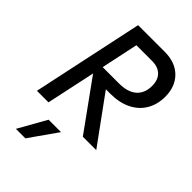

<svg xmlns="http://www.w3.org/2000/svg" viewBox="-300 -869 1245 1245"><g transform="rotate(45 322.0 -247.0)"><path d="M191 -765H434Q532 -765 588 -709.5Q644 -654 644 -561Q644 -490 612 -436Q580 -382 520 -352.5Q460 -323 378 -323H337L572 0H449L206 -337L134 0H28ZM371 -410Q450 -410 492 -446.5Q534 -483 534 -551Q534 -605 504 -635Q474 -665 418 -665H275L221 -410ZM214 79H328L193 271H106Z"/></g></svg>

Font: Application Medium
Style: Italic
Weight: 500
Italic angle: -12°
Designer: Wei Huang
Foundry: Wei Huang
Version: Version 0.012